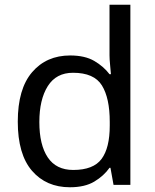

<svg xmlns="http://www.w3.org/2000/svg" viewBox="-20 -780 655 810"><path d="M275 10Q175 10 115 -59.5Q55 -129 55 -267Q55 -405 115.5 -475.5Q176 -546 276 -546Q338 -546 377.5 -523Q417 -500 442 -467H448Q447 -480 444.5 -505.5Q442 -531 442 -546V-760H530V0H459L446 -72H442Q418 -38 378 -14Q338 10 275 10ZM289 -63Q374 -63 408.5 -109.5Q443 -156 443 -250V-266Q443 -366 410 -419.5Q377 -473 288 -473Q217 -473 181.5 -416.5Q146 -360 146 -265Q146 -169 181.5 -116Q217 -63 289 -63Z"/></svg>

Font: Noto Sans Sharada
Style: Regular
Weight: 400
Designer: Monotype Design Team
Foundry: Monotype Imaging Inc.
Version: Version 2.006; ttfautohint (v1.8.4.7-5d5b)